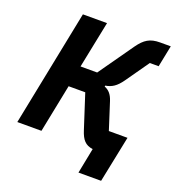

<svg xmlns="http://www.w3.org/2000/svg" viewBox="-150 -816 990 1084"><g transform="rotate(20 345.0 -274.0)"><path d="M444 150H580L637 -129H525L473 -291C461 -328 443 -347 417 -357L418 -363C456 -369 482 -386 512 -428L611 -569H664L690 -698H626C565 -698 534 -677 498 -627L350 -417H250L307 -698H162L22 0H167L225 -289H325L391 -85C408 -32 429 -8 474 -2Z"/></g></svg>

Font: LVC Sans
Style: Bold Italic
Weight: 700
Italic angle: -11.31°
Designer: Mike Abbink, Paul van der Laan, Pieter van Rosmalen
Foundry: Bold Monday
Version: Version 3.0